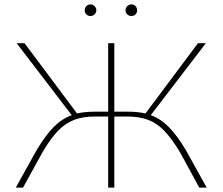

<svg xmlns="http://www.w3.org/2000/svg" viewBox="-20 -855 1014 875"><path d="M366 -808Q366 -819 373.5 -827Q381 -835 392 -835Q403 -835 411 -827Q419 -819 419 -808Q419 -797 411 -789.5Q403 -782 392 -782Q381 -782 373.5 -789.5Q366 -797 366 -808ZM552 -808Q552 -819 560 -827Q568 -835 579 -835Q590 -835 597.5 -827Q605 -819 605 -808Q605 -797 597.5 -789.5Q590 -782 579 -782Q568 -782 560 -789.5Q552 -797 552 -808ZM922 0H888L801 -160Q763 -223 729.5 -258Q696 -293 656 -308.5Q616 -324 560 -324H501V0H473V-324H414Q357 -324 317 -308.5Q277 -293 243.5 -258Q210 -223 173 -160L85 0H52L147 -171Q187 -238 224.5 -276Q262 -314 307 -330L56 -658H92L331 -338Q368 -346 408 -346H473V-658H501V-346H566Q606 -346 643 -338L882 -658H918L667 -330Q712 -314 749.5 -276Q787 -238 827 -171Z"/></svg>

Font: Ysabeau Infant Extralight
Style: Regular
Weight: 200
Designer: Christian Thalmann (Catharsis Fonts)
Version: Version 0.003